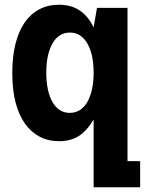

<svg xmlns="http://www.w3.org/2000/svg" viewBox="-20 -580 642 808"><path d="M374 -77.1Q346.2 -29.8 311.8 -7.8Q277.3 14.2 229.5 14.2Q182.6 14.2 146.2 -5.1Q109.9 -24.4 84.5 -60.5Q58.6 -97.2 45.2 -149.9Q31.7 -202.6 31.7 -272.5Q31.7 -341.3 44.9 -394.5Q58.1 -447.8 83.5 -484.9Q108.9 -521.5 145.5 -540.8Q182.1 -560.1 228 -560.1Q278.8 -560.1 314.7 -536.4Q350.6 -512.7 374 -464.8L388.2 -546.9H516.6V98.1H569.8V208H374ZM273.4 -105Q297.4 -105 315.9 -116.7Q334.5 -128.4 347.2 -150.4Q359.9 -172.4 366.9 -203.1Q374 -233.9 374 -273.9Q374 -352.1 347.2 -397.5Q334.5 -419.4 316.2 -431.2Q297.9 -442.9 273.9 -442.9Q249.5 -442.9 231.4 -430.9Q213.4 -418.9 201.2 -397.9Q188.5 -376 181.6 -344.7Q178.2 -329.1 176.5 -311.8Q174.8 -294.4 174.8 -273.9Q174.8 -234.4 181.6 -203.1Q188.5 -171.9 201.2 -149.9Q227.5 -105 273.4 -105Z"/></svg>

Font: Hack
Style: Bold
Weight: 700
Monospace: yes
Designer: Christopher Simpkins
Foundry: Christopher Simpkins
Version: Version 2.017